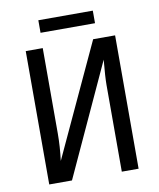

<svg xmlns="http://www.w3.org/2000/svg" viewBox="-88 -865 775 934"><g transform="rotate(-10 300.0 -398.0)"><path d="M79.1 0V-658.7H163.1V-236.8Q163.1 -173.3 154.3 -103L412.1 -658.7H520.5V0H437.5V-427.7Q437.5 -467.8 445.3 -551.8L191.4 0ZM434.6 -733.9H165.5V-795.9H434.6Z"/></g></svg>

Font: Courier New
Style: Regular
Weight: 400
Designer: Steve Matteson
Foundry: Ascender Corporation
Version: Version 2.00.3